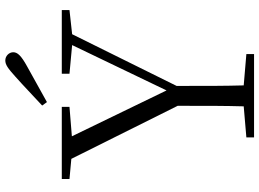

<svg xmlns="http://www.w3.org/2000/svg" viewBox="-147 -831 978 724"><g transform="rotate(-90 342.0 -469.0)"><path d="M306 -799 319 -781C364 -806 409 -831 454 -856C494 -878 507 -892 507 -908C507 -924 493 -938 476 -938C460 -938 446 -928 415 -900C380 -869 344 -834 306 -799ZM426 -696 534 -686 363 -330 190 -687 301 -696V-725H29V-696L105 -689L305 -288C305 -166 305 -111 303 -39L186 -29V0H500V-29L382 -39C380 -112 380 -167 380 -292L575 -686L666 -696V-725H426Z"/></g></svg>

Font: Noto Serif CJK KR Light
Style: Regular
Weight: 300
Designer: Ryoko NISHIZUKA 西塚涼子 (kana & ideographs); Frank Grießhammer (Latin, Greek & Cyrillic); Wenlong ZHANG 张文龙 (bopomofo); San
Foundry: Adobe
Version: Version 2.001;hotconv 1.1.0;makeotfexe 2.6.0